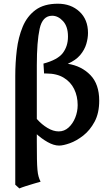

<svg xmlns="http://www.w3.org/2000/svg" viewBox="-20 -777 593 1044"><path d="M294.9 -756.8Q365.7 -756.8 412.1 -713.9Q458.5 -670.9 458.5 -597.7Q458.5 -569.3 449.2 -537.8Q439.9 -506.3 416.3 -478Q392.6 -449.7 348.6 -430.2Q423.3 -418.5 471.4 -368.9Q519.5 -319.3 519.5 -229.5Q519.5 -162.1 494.4 -115.2Q469.2 -68.4 432.6 -39.8Q396 -11.2 359.9 1.7Q323.7 14.6 301.3 14.6Q272.9 14.6 239 -4.4Q205.1 -23.4 173.6 -52.7Q142.1 -82 121.1 -112.3L145.5 -185.5Q156.7 -156.7 181.9 -128.4Q207 -100.1 238.3 -81.3Q269.5 -62.5 299.3 -62.5Q329.6 -62.5 352.8 -83.5Q376 -104.5 389.2 -137.5Q402.3 -170.4 402.3 -205.6Q402.3 -253.4 383.5 -292.2Q364.7 -331.1 326.9 -354.2Q289.1 -377.4 231.4 -377.4H219.7L216.3 -431.2Q294.4 -452.1 322 -489.3Q349.6 -526.4 349.6 -577.1V-579.1Q349.6 -632.8 322.8 -662.1Q295.9 -691.4 263.7 -691.4Q210.9 -691.4 195.6 -620.8Q180.2 -550.3 180.2 -421.9Q180.2 -323.7 180.2 -245.4Q180.2 -167 180.2 -106.9Q180.2 -77.1 180.2 -51.5Q180.2 -25.9 180.2 -4.4Q180.2 52.2 180.9 88.1Q181.6 124 183.6 146Q185.5 168 189.7 182.6Q193.8 197.3 200.7 210.9Q187 214.8 164.6 221.4Q142.1 228 119.9 235.1Q97.7 242.2 85.4 247.6L63 227.5V-364.7Q63 -435.1 71.3 -504.6Q79.6 -574.2 103.3 -631.3Q127 -688.5 173.1 -722.7Q219.2 -756.8 294.9 -756.8Z"/></svg>

Font: Gentium Plus
Style: Bold
Weight: 700
Designer: Victor Gaultney, Annie Olsen, Iska Routamaa, Becca Hirsbrunner
Foundry: SIL International
Version: Version 6.101